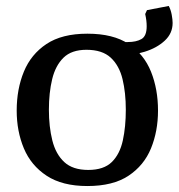

<svg xmlns="http://www.w3.org/2000/svg" viewBox="-20 -614 599 644"><path d="M273 10Q189 10 136.5 -24.5Q84 -59 60 -116.5Q36 -174 36 -243Q36 -315 60 -373.5Q84 -432 136 -466.5Q188 -501 273 -501Q360 -501 411.5 -466.5Q463 -432 486.5 -373.5Q510 -315 510 -243Q510 -174 486.5 -116.5Q463 -59 411 -24.5Q359 10 273 10ZM276 -44Q328 -44 355 -70.5Q382 -97 392 -143Q402 -189 402 -246Q402 -303 391 -348.5Q380 -394 351.5 -420.5Q323 -447 270 -447Q220 -447 193 -420.5Q166 -394 155 -348.5Q144 -303 144 -246Q144 -189 155.5 -143Q167 -97 195.5 -70.5Q224 -44 276 -44ZM371 -428V-473H409Q437 -473 454.5 -483Q472 -493 472 -526Q472 -545 467 -567L473 -580L546 -594Q553 -581 556 -564.5Q559 -548 559 -537Q559 -502 532.5 -477.5Q506 -453 465.5 -440.5Q425 -428 381 -428Z"/></svg>

Font: Manuale Medium
Style: Regular
Weight: 500
Designer: Eduardo Tunni / Pablo Cosgaya
Foundry: Eduardo Tunni / Pablo Cosgaya
Version: Version 1.002